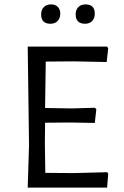

<svg xmlns="http://www.w3.org/2000/svg" viewBox="-20 -853 566 873"><path d="M212 -833Q232 -833 243 -821.5Q254 -810 254 -791Q254 -770 242 -757.5Q230 -745 209 -745Q167 -745 167 -788Q167 -808 179 -820.5Q191 -833 212 -833ZM369 -833Q411 -833 411 -791Q411 -770 399 -757.5Q387 -745 367 -745Q324 -745 324 -788Q324 -808 336 -820.5Q348 -833 369 -833ZM468 -70 472 -62 467 0H106L112 -193L106 -641H467L472 -633L465 -571L315 -574L188 -573L185 -362L306 -360L412 -363L418 -356L411 -294L299 -296L185 -295L184 -200L186 -67L314 -66Z"/></svg>

Font: Alegreya Sans SC
Style: Regular
Weight: 400
Designer: Juan Pablo del Peral
Foundry: Huerta Tipografica
Version: Version 2.007